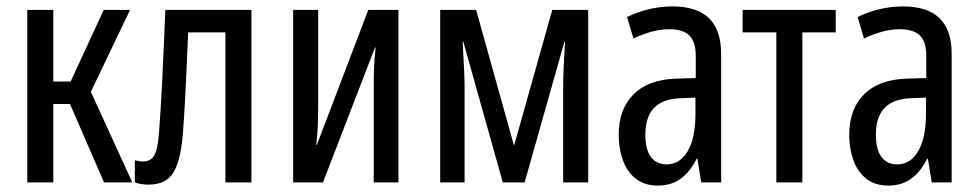

<svg xmlns="http://www.w3.org/2000/svg" viewBox="-20 -568 3044 598"><path d="M65 0V-537H146V-314H200L303 -537H385L263 -282L392 0H304L198 -244H146V0Z M443 7Q418 7 400 0V-69Q413 -65 425 -65Q449 -65 460 -83Q471 -101 475 -151Q478 -193 480.5 -231.5Q483 -270 485 -313Q487 -356 489.5 -410Q492 -464 495 -537H763V0H682V-467H566Q563 -393 560.5 -339.5Q558 -286 555.5 -240.5Q553 -195 549 -145Q542 -65 519 -29Q496 7 443 7Z M893 0V-537H971V-239Q971 -209 970 -180.5Q969 -152 965 -117H967L1127 -537H1221V0H1144V-298Q1144 -328 1145 -357Q1146 -386 1150 -420H1148L986 0Z M1351 0V-537H1463L1581 -114L1700 -537H1812V0H1734V-296Q1734 -347 1740 -438H1738L1614 0H1546L1423 -438H1421Q1423 -398 1425 -360Q1427 -322 1427 -298V0Z M2029 10Q1987 10 1960 -11.5Q1933 -33 1920 -69Q1907 -105 1907 -148Q1907 -228 1953 -274Q1999 -320 2084 -323L2147 -325V-394Q2147 -438 2127 -457.5Q2107 -477 2064 -477Q2014 -477 1953 -448L1933 -515Q2001 -548 2075 -548Q2226 -548 2226 -401V0H2164L2152 -74H2150Q2129 -32 2099.5 -11Q2070 10 2029 10ZM2056 -56Q2098 -56 2122 -97.5Q2146 -139 2146 -212V-264L2098 -262Q1990 -258 1990 -149Q1990 -102 2007.5 -79Q2025 -56 2056 -56Z M2398 0V-467H2293V-537H2583V-467H2479V0Z M2747 10Q2705 10 2678 -11.5Q2651 -33 2638 -69Q2625 -105 2625 -148Q2625 -228 2671 -274Q2717 -320 2802 -323L2865 -325V-394Q2865 -438 2845 -457.5Q2825 -477 2782 -477Q2732 -477 2671 -448L2651 -515Q2719 -548 2793 -548Q2944 -548 2944 -401V0H2882L2870 -74H2868Q2847 -32 2817.5 -11Q2788 10 2747 10ZM2774 -56Q2816 -56 2840 -97.5Q2864 -139 2864 -212V-264L2816 -262Q2708 -258 2708 -149Q2708 -102 2725.5 -79Q2743 -56 2774 -56Z"/></svg>

Font: Noto Sans ExtraCondensed
Style: Regular
Weight: 400
Width: 2
Designer: Monotype Design Team
Foundry: Monotype Imaging Inc.
Version: Version 2.013; ttfautohint (v1.8.4.7-5d5b)